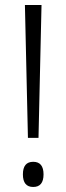

<svg xmlns="http://www.w3.org/2000/svg" viewBox="-20 -734 264 763"><path d="M133 -186H91L79 -714H145ZM71 -41Q71 -91 112 -91Q153 -91 153 -41Q153 9 112 9Q71 9 71 -41Z"/></svg>

Font: Noto Sans Myanmar UI Condensed Light
Style: Regular
Weight: 300
Width: 3
Designer: Monotype Design Team
Foundry: Monotype Imaging Inc.
Version: Version 2.103; ttfautohint (v1.8.4.7-5d5b)